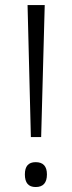

<svg xmlns="http://www.w3.org/2000/svg" viewBox="-20 -734 286 765"><path d="M158.2 -713.9H89.8L103 -188H144ZM79.1 -39.1C79.1 -5.4 93.3 11.2 122.1 11.2C151.9 11.2 167 -5.4 167 -39.1C167 -71.8 151.9 -87.9 122.1 -87.9C93.3 -87.9 79.1 -71.8 79.1 -39.1Z"/></svg>

Font: Noto Reveo Sans
Style: Regular
Weight: 300
Designer: Monotype Design Team
Foundry: Monotype Imaging Inc.
Version: Version 2.007